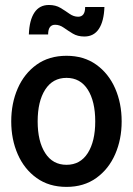

<svg xmlns="http://www.w3.org/2000/svg" viewBox="-20 -722 520 752"><path d="M240.5 10Q172 10 123.5 -24.8Q75 -59.5 49.5 -117.8Q24 -176 24 -246.5Q24 -317.5 49.5 -375.8Q75 -434 123.5 -468.8Q172 -503.5 240.5 -503.5Q308.5 -503.5 357 -468.8Q405.5 -434 431 -375.8Q456.5 -317.5 456.5 -246.5Q456.5 -176 431 -117.8Q405.5 -59.5 357 -24.8Q308.5 10 240.5 10ZM240.5 -76.5Q294.5 -76.5 323.8 -122.5Q353 -168.5 353 -246.5Q353 -325 323.8 -371Q294.5 -417 240.5 -417Q186.5 -417 157 -371Q127.5 -325 127.5 -246.5Q127.5 -168.5 157 -122.5Q186.5 -76.5 240.5 -76.5ZM310.5 -579Q284 -579 265 -590.5Q246 -602 229.8 -613.5Q213.5 -625 196 -625Q168.5 -625 168.5 -587H93Q95 -643 114.8 -672.8Q134.5 -702.5 171.5 -702.5Q198 -702.5 217 -691Q236 -679.5 252.2 -668Q268.5 -656.5 286 -656.5Q313.5 -656.5 313.5 -694.5H389Q387 -638.5 367.2 -608.8Q347.5 -579 310.5 -579Z"/></svg>

Font: Cabin Condensed Medium
Style: Regular
Weight: 500
Width: 3
Designer: Pablo Impallari
Foundry: Pablo Impallari. http://www.impallari.com Igino Marini. http://www.ikern.com
Version: Version 3.001; ttfautohint (v1.8.3)